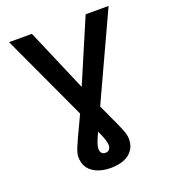

<svg xmlns="http://www.w3.org/2000/svg" viewBox="-164 -837 1034 1169"><g transform="rotate(-20 353.5 -253.0)"><path d="M353.3 213.1Q282.7 213.1 237.6 182.5Q188.2 149.1 188.2 82.4Q188.2 58.9 205.3 18.5Q214.8 -3.9 226 -28.6Q237.2 -53.3 250.4 -80.3Q267.8 -116.8 288.7 -162.3L30.9 -718.8H179L353.3 -311.4L527.3 -718.8H675.8L418.3 -160.9L453.5 -83.8Q482.6 -23.1 499.1 17.4Q515.6 57.9 515.6 82.4Q516 116.8 503.4 141.3Q490.8 165.8 468.9 181.8Q447.1 197.8 417.3 205.3Q387.4 212.7 353.3 213.1ZM353.3 115.4Q370.7 115.4 378.9 103.7Q387.1 92.3 387.1 78.8Q387.1 46.9 354 -21Q345.2 -2.5 338.8 12.4Q332.4 27.3 328.1 39.4Q323.9 51.5 321.9 61.1Q320 70.7 320 78.8Q320 85.9 321.7 92.5Q323.5 99.1 327.6 104.2Q331.7 109.4 337.9 112.4Q344.1 115.4 353.3 115.4Z"/></g></svg>

Font: Linik Sans SemiBold
Style: Regular
Weight: 600
Designer: Fonts by Rasmus Andersson / Changes by Cristiano Sobral with parts from Marc Monis
Foundry: rsms
Version: Version 3.020; ttfautohint (v1.6)